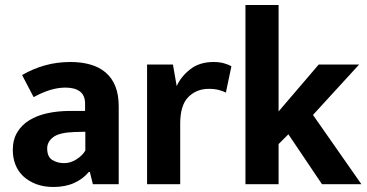

<svg xmlns="http://www.w3.org/2000/svg" viewBox="-20 -734 1464 765"><path d="M68 -435Q111 -460 159 -473.5Q207 -487 261 -487Q304 -487 339.5 -477Q375 -467 400.5 -445.5Q426 -424 439.5 -390.5Q453 -357 453 -310V0H350L338 -49H334Q311 -21 275.5 -5Q240 11 193 11Q154 11 124 -0.5Q94 -12 73 -31.5Q52 -51 41.5 -78Q31 -105 31 -136Q31 -177 48.5 -206.5Q66 -236 97 -255Q128 -274 169.5 -283Q211 -292 259 -292H319V-321Q319 -354 298.5 -369.5Q278 -385 241 -385Q212 -385 181.5 -376Q151 -367 114 -347ZM320 -209 277 -208Q216 -206 192 -187.5Q168 -169 168 -143Q168 -109 188.5 -96.5Q209 -84 235 -84Q261 -84 284.5 -99Q308 -114 320 -134Z M566 0V-477H669L684 -391Q701 -429 738 -458Q775 -487 831 -487Q854 -487 872 -482Q890 -477 902 -470L880 -365Q869 -371 852 -375.5Q835 -380 812 -380Q763 -380 730.5 -347.5Q698 -315 698 -241V0Z M1090 -160V0H958V-714H1090V-290L1250 -477H1411L1227 -276L1420 0H1263L1129 -199Z"/></svg>

Font: Mukta Mahee
Style: Bold
Weight: 700
Designer: Shuchita Grover, Noopur Datye, Girish Dalvi, Yashodeep Gholap
Foundry: Ek Type
Version: Version 2.538;PS 1.000;hotconv 16.6.51;makeotf.lib2.5.65220;